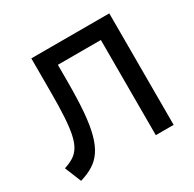

<svg xmlns="http://www.w3.org/2000/svg" viewBox="-155 -866 1057 1044"><g transform="rotate(-30 373.0 -344.0)"><path d="M67 12 25 -91Q58.5 -101.5 82.5 -116.5Q106.5 -131.5 122.8 -157.2Q139 -183 148.2 -224.8Q157.5 -266.5 161.5 -330.2Q165.5 -394 165.5 -486V-700H655V0H543V-597.5H273V-490Q273 -381 266.5 -302.2Q260 -223.5 245.2 -169.2Q230.5 -115 206.8 -79.8Q183 -44.5 148.2 -23Q113.5 -1.5 67 12Z"/></g></svg>

Font: Geologica EX
Style: Regular
Weight: 400
Designer: Sindre Bremnes, Frode Helland
Foundry: Monokrom Skriftforlag AS
Version: Version 1.010;gftools[0.9.28]